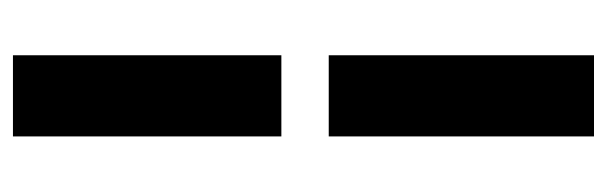

<svg xmlns="http://www.w3.org/2000/svg" viewBox="-348 -402 960 304"><g transform="rotate(90 132.0 -250.0)"><path d="M196 -290.5H67.5V-710.5H196ZM196 209.5H67.5V-215.5H196Z"/></g></svg>

Font: Anek Bangla
Style: Bold
Weight: 700
Designer: Sulekha Rajkumar (Bangla), Yesha Goshar (Latin)
Foundry: Ek Type
Version: Version 1.003